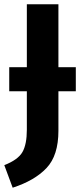

<svg xmlns="http://www.w3.org/2000/svg" viewBox="-27 -712 378 894"><path d="M326 -399V-287H245V-103Q245 12 189.5 70.5Q134 129 32 162L-7 57Q57 32 77.5 -4Q98 -40 98 -108V-287H16V-399H98V-692H245V-399Z"/></svg>

Font: Fira Sans SemiBold
Style: Regular
Weight: 600
Designer: bBox Type GmbH & Carrois Corporate GbR & Edenspiekermann AG
Foundry: bBox Type GmbH & Carrois Corporate GbR & Edenspiekermann AG
Version: Version 4.301;PS 004.301;hotconv 1.0.88;makeotf.lib2.5.64775